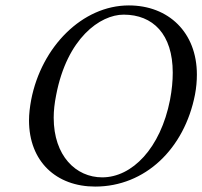

<svg xmlns="http://www.w3.org/2000/svg" viewBox="-20 -678 746 708"><path d="M699 -329C704 -355 706 -380 706 -403C706 -559 601 -658 455 -658C284 -658 133 -506 95 -310C90 -283 87 -258 87 -234C87 -82 188 10 331 10C515 10 660 -129 699 -329ZM436 -624C544 -624 617 -552 617 -410C617 -380 614 -347 607 -310C572 -131 467 -24 357 -24C260 -24 178 -103 178 -244C178 -270 181 -297 187 -327C227 -537 349 -624 436 -624Z"/></svg>

Font: Libertinus Serif
Style: Italic
Weight: 400
Italic angle: -12°
Designer: Philipp H. Poll, Khaled Hosny
Foundry: Caleb Maclennan
Version: Version 7.050;RELEASE